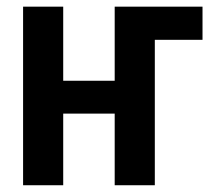

<svg xmlns="http://www.w3.org/2000/svg" viewBox="-20 -548 640 568"><path d="M167 -309.1H319.3V-528.3H579.1V-430.2H438V0H319.3V-211.9H167V0H48.3V-528.3H167Z"/></svg>

Font: Roboto Mono
Style: Regular
Weight: 500
Designer: Google
Version: Version 2.000986; 2015; ttfautohint (v1.3)